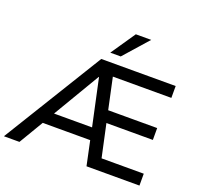

<svg xmlns="http://www.w3.org/2000/svg" viewBox="-181 -1108 1322 1278"><g transform="rotate(20 480.5 -469.0)"><path d="M-25 0 408 -705H935V-621H490L514 -652L574 -372L538 -400H915V-316H556L580 -344L643 -52L604 -84H935V0H560L517 -203L553 -172H164L204 -200L85 0ZM433 -587 222 -231 213 -256H531L512 -229L435 -587ZM450 -765 568 -938H677L524 -765Z"/></g></svg>

Font: Nunito Sans 12pt ExtraLight 12pt SemiBold
Style: Regular
Weight: 600
Version: Version 3.101;gftools[0.9.27]